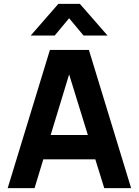

<svg xmlns="http://www.w3.org/2000/svg" viewBox="-20 -980 723 1000"><path d="M20 0H160L205.5 -150H476.5L523 0H663L443 -720H240ZM140 -795H265L340 -885L415 -795H540L396 -960H284ZM244 -277 340 -592.5 437.5 -277Z"/></svg>

Font: Eudonet ExtraBold
Style: Regular
Weight: 800
Designer: Mikhail Sharanda
Foundry: Mikhail Sharanda
Version: Version 4.503;Glyphs 3.1.2 (3151)